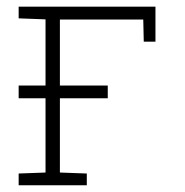

<svg xmlns="http://www.w3.org/2000/svg" viewBox="-20 -548 548 568"><path d="M35.2 0V-34.7L114.7 -37.6V-490.7L35.2 -493.7V-528.3H439.9V-424.8H405.3L403.8 -490.2H157.2V-37.6L236.8 -34.7V0ZM35.2 -257.3V-294.9H298.8V-257.3Z"/></svg>

Font: Roboto Slab ExtraLight
Style: Regular
Weight: 250
Designer: Google
Version: Version 2.000; ttfautohint (v1.8.1.43-b0c9)